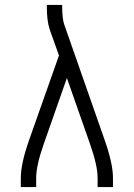

<svg xmlns="http://www.w3.org/2000/svg" viewBox="-20 -755 540 775"><path d="M64 0V-37Q64 -96 99 -194L218 -531L181 -635Q169 -670 169 -728V-735H231V-728Q231 -678 240 -654L401 -194Q436 -96 436 -37V0H374V-37Q374 -87 343 -175L250 -440L157 -175Q126 -87 126 -37V0Z"/></svg>

Font: Iosevka SS01 Light
Style: Regular
Weight: 300
Monospace: yes
Designer: Belleve Invis
Foundry: Belleve Invis
Version: 2.3.3; ttfautohint (v1.8.3)